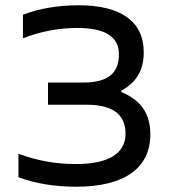

<svg xmlns="http://www.w3.org/2000/svg" viewBox="-20 -699 640 728"><path d="M305 -302C365 -302 456 -291 456 -193C456 -116 391 -77 267 -77C193 -77 123 -89 50 -116V-27C114 -3 188 9 269 9C455 9 550 -64 550 -189C550 -268 515 -319 440 -350V-355C499 -388 525 -434 525 -501C525 -616 441 -679 278 -679C202 -679 128 -667 67 -643V-554C137 -581 206 -593 273 -593C377 -593 431 -561 431 -493C431 -431 400 -386 296 -386H162V-302Z"/></svg>

Font: LT Wave Mono
Style: Regular
Weight: 400
Designer: Daniel Lyons
Version: Version 2.5 (Glyphs App)